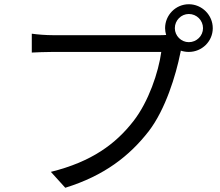

<svg xmlns="http://www.w3.org/2000/svg" viewBox="-20 -851 1040 906"><path d="M805 -718C805 -755 835 -785 871 -785C908 -785 938 -755 938 -718C938 -682 908 -652 871 -652C835 -652 805 -682 805 -718ZM759 -718C759 -707 761 -696 764 -686C752 -685 741 -685 732 -685H230C197 -685 158 -688 130 -692V-603C156 -604 190 -606 230 -606H741C728 -510 681 -371 610 -280C527 -173 414 -88 220 -40L288 35C472 -22 591 -115 682 -232C761 -335 810 -496 831 -601C832 -605 833 -609 833 -612C845 -608 858 -606 871 -606C933 -606 984 -656 984 -718C984 -780 933 -831 871 -831C809 -831 759 -780 759 -718Z"/></svg>

Font: Source Han Sans HK
Style: Regular
Weight: 400
Designer: Ryoko NISHIZUKA 西塚涼子 (kana, bopomofo & ideographs); Paul D. Hunt (Latin, Greek & Cyrillic); Sandoll Communications 산돌커뮤니
Foundry: Adobe
Version: Version 2.000;hotconv 1.0.107;makeotfexe 2.5.65593